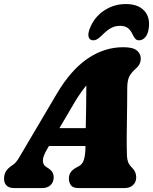

<svg xmlns="http://www.w3.org/2000/svg" viewBox="-44 -954 776 974"><path d="M196 -199Q173.5 -161.5 173.5 -140.2Q173.5 -119 188 -109L202.5 -99.5Q217 -89.5 222.8 -78.2Q228.5 -67 228.5 -56Q228.5 -30 212.5 -15Q196.5 0 170.5 0H27.5Q2 0 -10.8 -12.8Q-23.5 -25.5 -23.5 -47.5Q-23.5 -67 -14.8 -83.5Q-6 -100 24.5 -120Q38.5 -129.5 55 -158Q71.5 -186.5 90 -217.5L244.5 -479Q315.5 -599 400.5 -656.8Q485.5 -714.5 581 -714.5Q630.5 -714.5 650.2 -698Q670 -681.5 670 -658Q670 -642.5 664.2 -630Q658.5 -617.5 644.5 -605.5Q625 -589 613.2 -568.5Q601.5 -548 601.5 -506.5Q601.5 -471.5 601 -427.8Q600.5 -384 599.8 -340Q599 -296 598.8 -260.2Q598.5 -224.5 599 -205.5Q599.5 -179.5 600.2 -162Q601 -144.5 606.2 -131Q611.5 -117.5 626.5 -102.5Q647 -82.5 647 -54Q647 -30.5 631 -15.2Q615 0 587.5 0H354Q326 0 315.8 -14.2Q305.5 -28.5 305.5 -48Q305.5 -69.5 316.8 -83.2Q328 -97 350.5 -108L356 -111Q374.5 -120.5 381.8 -144.5Q389 -168.5 389.5 -204.5Q389.5 -209 389.5 -213.5H204.5ZM329.5 -426.5 257.5 -304H391Q392 -354 393 -410Q394 -466 394 -520.5Q380.5 -504.5 364.5 -481.8Q348.5 -459 329.5 -426.5ZM565 -823Q539.5 -823 518.8 -811.5Q498 -800 476 -777.5Q462.5 -764 451.5 -756.8Q440.5 -749.5 429.5 -749.5Q411.5 -749.5 406.2 -764.5Q401 -779.5 409.5 -804Q431 -864 481.5 -898.8Q532 -933.5 594.5 -933.5Q657 -933.5 688.5 -898.8Q720 -864 709.5 -804Q705.5 -779.5 692.2 -764.5Q679 -749.5 661 -749.5Q650 -749.5 643 -756.8Q636 -764 629.5 -777.5Q619.5 -800 604.8 -811.5Q590 -823 565 -823Z"/></svg>

Font: Fraunces 72pt S100 Black
Style: Italic
Weight: 900
Italic angle: -16°
Version: Version 1.000; ttfautohint (v1.8.3)